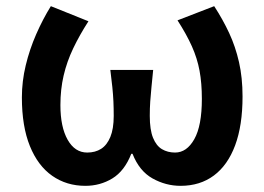

<svg xmlns="http://www.w3.org/2000/svg" viewBox="-20 -589 858 623"><path d="M257 14Q196 14 149.5 -18.5Q103 -51 77 -115Q51 -179 51 -273Q51 -325 63.5 -377Q76 -429 97.5 -478Q119 -527 145 -569L267 -520Q238 -475 217.5 -432Q197 -389 186.5 -344Q176 -299 176 -248Q176 -177 199.5 -135.5Q223 -94 263 -94Q289 -94 308 -106Q327 -118 338 -144.5Q349 -171 349 -213Q349 -238 348 -260Q347 -282 344.5 -306.5Q342 -331 338 -362H477Q474 -331 471.5 -306.5Q469 -282 467.5 -260Q466 -238 466 -213Q466 -168 476.5 -142Q487 -116 505.5 -105Q524 -94 548 -94Q586 -94 610.5 -137.5Q635 -181 635 -268Q635 -319 627.5 -359.5Q620 -400 602.5 -439Q585 -478 556 -523L675 -569Q703 -526 723.5 -482Q744 -438 755.5 -387.5Q767 -337 767 -276Q767 -182 743 -117.5Q719 -53 674 -19.5Q629 14 566 14Q518 14 475 -10Q432 -34 410 -90H406Q384 -34 344.5 -10Q305 14 257 14Z"/></svg>

Font: Noto Sans SC SemiBold
Style: Regular
Weight: 600
Designer: Ryoko NISHIZUKA 西塚涼子 (kana, bopomofo & ideographs); Paul D. Hunt (Latin, Greek & Cyrillic); Sandoll Communications 산돌커뮤니
Foundry: Adobe
Version: Version 2.004-H2;hotconv 1.0.118;makeotfexe 2.5.65603